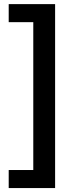

<svg xmlns="http://www.w3.org/2000/svg" viewBox="-20 -742 360 946"><path d="M251.5 -721.7V184.6H22.9V95.7H144V-632.8H22.9V-721.7Z"/></svg>

Font: Lycee Sans SemiBold
Style: Regular
Weight: 600
Designer: Justin Alvin
Foundry: Alkove Design
Version: Version 1.030